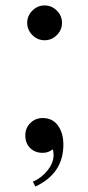

<svg xmlns="http://www.w3.org/2000/svg" viewBox="-20 -548 325 706"><path d="M177 22Q177 10 174 1Q158 14 137 14Q109 14 91 -3.5Q73 -21 73 -50Q73 -77 91.5 -95.5Q110 -114 137 -114Q176 -114 196 -82Q213 -56 213 -16Q213 90 110 138L101 120Q132 107 154.5 79Q177 51 177 22ZM189 -509Q208 -490 208 -464Q208 -438 189 -419Q170 -400 144 -400Q118 -400 99 -419Q80 -438 80 -464Q80 -490 99 -509Q118 -528 144 -528Q170 -528 189 -509Z"/></svg>

Font: Playfair Display
Style: Regular
Weight: 400
Designer: Claus Eggers S?rensen
Foundry: Claus Eggers S?rensen
Version: Version 1.003